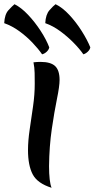

<svg xmlns="http://www.w3.org/2000/svg" viewBox="-36 -877 449 912"><path d="M197 -88Q197 -52 200 -25.5Q203 1 209 15Q142 -6 119.5 -48.5Q97 -91 97 -164Q97 -208 105 -262Q113 -316 121 -372Q129 -428 129 -479Q129 -505 128.5 -530.5Q128 -556 123 -581Q131 -582 140 -582.5Q149 -583 156 -583Q205 -583 226 -563Q247 -543 247 -497Q247 -468 234.5 -407Q222 -346 210 -264Q198 -182 197 -88ZM393 -652Q391 -641 381 -631.5Q371 -622 360 -619Q342 -645 313.5 -674Q285 -703 250.5 -728.5Q216 -754 179 -767Q181 -808 199 -828.5Q217 -849 228 -857Q261 -841 293.5 -806Q326 -771 352.5 -729Q379 -687 393 -652ZM198 -652Q196 -641 186 -631.5Q176 -622 164 -619Q146 -645 118 -674.5Q90 -704 55.5 -729Q21 -754 -16 -767Q-14 -809 4.5 -829Q23 -849 33 -857Q65 -841 97.5 -806.5Q130 -772 157 -730.5Q184 -689 198 -652Z"/></svg>

Font: Merienda Medium
Style: Regular
Weight: 500
Designer: Eduardo Rodriguez Tunni
Foundry: Eduardo Rodriguez Tunni
Version: Version 2.001; ttfautohint (v1.8.4.7-5d5b)